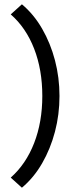

<svg xmlns="http://www.w3.org/2000/svg" viewBox="-20 -758 342 894"><path d="M82 116 30 69Q101 6 139 -92Q177 -190 177 -311Q177 -433 139 -531Q101 -629 30 -691L82 -738Q137 -692 176 -624.5Q215 -557 236 -477Q257 -397 257 -311Q257 -225 236 -145Q215 -65 176 2.5Q137 70 82 116Z"/></svg>

Font: Outfit Thin
Style: Regular
Weight: 400
Version: Version 1.100;gftools[0.9.27]